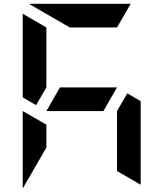

<svg xmlns="http://www.w3.org/2000/svg" viewBox="-20 -1020 856 1006"><path d="M99 -438 223 -367V-247L100 -34Q100 -35 99.5 -37.5Q99 -40 99 -41ZM647 -531 717 -490V-52L593 -124V-438ZM522 -438H223L294 -562H593ZM169 -469 99 -510V-948L223 -876V-562ZM346 -876 133 -999Q134 -999 136.5 -999.5Q139 -1000 140 -1000H665L593 -876Z"/></svg>

Font: DSEG7 Modern Mini
Style: Bold
Weight: 700
Designer: Keshikan(Twitter:@keshinomi_88pro)
Version: Version 0.46